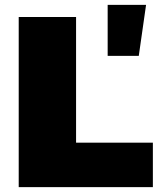

<svg xmlns="http://www.w3.org/2000/svg" viewBox="-20 -770 657 790"><path d="M57 0V-700H293V-183H609V0ZM423 -540V-750H581L551 -540Z"/></svg>

Font: Montserrat Thin Black
Style: Regular
Weight: 900
Version: Version 9.000